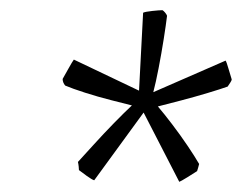

<svg xmlns="http://www.w3.org/2000/svg" viewBox="-20 -736 491 377"><path d="M165 -382Q161 -383 150.5 -390.5Q140 -398 135 -402Q135 -404 134.5 -409Q134 -414 133 -418Q145 -431 164 -452Q183 -473 203.5 -494Q224 -515 239 -529Q223 -533 197.5 -539.5Q172 -546 147 -554Q122 -562 108 -568Q103 -574 103 -581Q107 -588 114.5 -601.5Q122 -615 125 -619L253 -558L261 -711Q265 -713 279 -714.5Q293 -716 299 -716Q301 -715 304 -711.5Q307 -708 308 -705Q306 -688 301.5 -659.5Q297 -631 291.5 -602.5Q286 -574 281 -555L423 -617Q425 -614 429 -600Q433 -586 435 -580Q435 -578 432 -573.5Q429 -569 427 -566Q413 -561 388 -553.5Q363 -546 336.5 -539Q310 -532 290 -527Q302 -513 318 -492Q334 -471 348.5 -449.5Q363 -428 371 -414Q370 -410 369 -406.5Q368 -403 367 -400Q361 -396 348 -388Q335 -380 332 -379L262 -515Z"/></svg>

Font: Labrada Lght
Style: Italic
Weight: 300
Italic angle: -7°
Designer: Mercedes Jáuregui
Foundry: Omnibus-Type Team
Version: Version 1.000; ttfautohint (v1.8.4.7-5d5b)